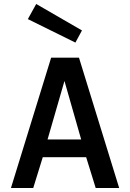

<svg xmlns="http://www.w3.org/2000/svg" viewBox="-20 -945 654 965"><path d="M195 -155 147 0H35L237 -655H377L579 0H461L413 -155ZM304 -538 219 -244H388ZM162 -925 392 -792 359 -731 120 -849Z"/></svg>

Font: Intel One Mono Medium
Style: Regular
Weight: 500
Monospace: yes
Designer: Fred Shallcrass
Foundry: Frere-Jones Type LLC
Version: Version 1.400;hotconv 1.1.0;makeotfexe 2.6.0;FJTRelease1.4